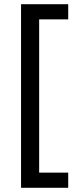

<svg xmlns="http://www.w3.org/2000/svg" viewBox="-20 -734 369 912"><path d="M304 158H80V-714H304V-642H166V86H304Z"/></svg>

Font: Noto Sans Tai Tham
Style: Regular
Weight: 400
Designer: Monotype Design Team 2013. Revised by David WIlliams 2020
Foundry: Monotype Imaging Inc.
Version: Version 2.002